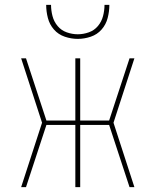

<svg xmlns="http://www.w3.org/2000/svg" viewBox="-20 -770 640 790"><path d="M67 0 153 -265 67 -530H87L171 -274H290V-530H310V-274H429L513 -530H533L447 -265L533 0H513L429 -256H310V0H290V-256H171L87 0ZM300 -610Q273 -610 246.5 -619Q220 -628 202 -648.5Q184 -669 177 -696Q170 -723 170 -750H190Q190 -727 196 -704Q202 -681 217 -663Q232 -645 254.5 -637Q277 -629 300 -629Q323 -629 345.5 -637Q368 -645 383 -663Q398 -681 404 -704Q410 -727 410 -750H430Q430 -723 423 -696Q416 -669 398 -648.5Q380 -628 353.5 -619Q327 -610 300 -610Z"/></svg>

Font: Iosevka Curly Thin Extended
Style: Regular
Weight: 100
Width: 7
Monospace: yes
Designer: Belleve Invis
Foundry: Belleve Invis
Version: Version 11.1.0; ttfautohint (v1.8.3)